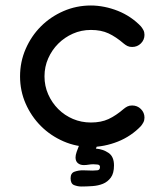

<svg xmlns="http://www.w3.org/2000/svg" viewBox="-20 -520 549 699"><path d="M461 -349Q451 -349 444 -352.5Q437 -356 431 -361Q402 -386 375 -398.5Q348 -411 311 -411Q276 -411 245.5 -397.5Q215 -384 192 -361Q169 -338 155.5 -307.5Q142 -277 142 -242Q142 -207 155.5 -176.5Q169 -146 192 -123Q215 -100 245.5 -87Q276 -74 311 -74Q348 -74 375 -86.5Q402 -99 431 -124Q437 -129 444 -132.5Q451 -136 461 -136Q480 -136 493 -123Q506 -110 506 -92Q506 -82 502 -74.5Q498 -67 493 -61Q476 -43 454.5 -28.5Q433 -14 409 -4.5Q385 5 360 10Q335 15 311 15Q258 15 211 -5.5Q164 -26 129 -61Q94 -96 73.5 -142.5Q53 -189 53 -242Q53 -295 73.5 -342Q94 -389 129 -424Q164 -459 211 -479.5Q258 -500 311 -500Q335 -500 360 -495Q385 -490 409 -480.5Q433 -471 454.5 -456.5Q476 -442 493 -424Q498 -418 502 -410.5Q506 -403 506 -393Q506 -375 493 -362Q480 -349 461 -349ZM276 159Q263 159 250 154Q237 149 237 129Q237 110 251.5 105Q266 100 281 100Q290 100 299 100.5Q308 101 317 101Q325 101 334.5 100Q344 99 344 88Q344 80 335 79Q326 78 320 78Q311 78 302.5 79.5Q294 81 285 81Q272 81 263.5 74Q255 67 255 53Q255 45 259 33Q263 21 268 9Q273 -2 279 -15.5Q285 -29 294 -49V-46Q303 -55 316 -55Q329 -55 337.5 -46.5Q346 -38 346 -25Q346 -17 339.5 -2Q333 13 329 21Q355 23 375 36.5Q395 50 395 82Q395 111 383.5 126.5Q372 142 355 149Q338 156 316.5 157.5Q295 159 276 159Z"/></svg>

Font: Hanken
Style: Book
Weight: 400
Designer: Alfredo Marco Pradil
Foundry: Hanken Design Co.
Version: Version 2.06 2014